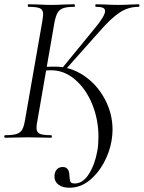

<svg xmlns="http://www.w3.org/2000/svg" viewBox="-27 -645 673 899"><path d="M228 182Q228 162 238 149.5Q248 137 267 137Q297 137 298 177Q299 197 302.5 205.5Q306 214 323 214Q362 214 390 168.5Q418 123 429 60Q434 33 434 -5Q434 -85 405 -156.5Q376 -228 325 -272Q274 -316 213 -316Q191 -316 168 -313V-331Q191 -333 231 -333Q302 -333 364 -292Q426 -251 463 -182.5Q500 -114 500 -37Q500 -14 495 16Q486 68 458.5 118.5Q431 169 389.5 201.5Q348 234 298 234Q265 234 246.5 219.5Q228 205 228 182ZM-2 -12Q32 -12 50 -17.5Q68 -23 76.5 -37.5Q85 -52 90 -82L171 -545Q175 -571 175 -578Q175 -599 160.5 -606Q146 -613 107 -613Q103 -613 103 -619Q103 -625 107 -625L151 -624Q189 -622 212 -622Q238 -622 278 -624L320 -625Q324 -625 324 -619Q324 -613 320 -613Q286 -613 268.5 -606.5Q251 -600 242.5 -585Q234 -570 228 -540L148 -79Q144 -62 144 -46Q144 -26 158.5 -19Q173 -12 212 -12Q216 -12 216 -6Q216 0 212 0Q183 0 167 -1L104 -2L41 -1Q25 0 -2 0Q-7 0 -7 -6Q-7 -12 -2 -12ZM264 -326 409 -503Q465 -569 465 -593Q465 -604 455 -608.5Q445 -613 423 -613Q419 -613 419 -619Q419 -625 423 -625L463 -624Q497 -622 526 -622Q558 -622 590 -624L621 -625Q626 -625 626 -619Q626 -613 621 -613Q574 -613 533.5 -586.5Q493 -560 440 -499L278 -317Z"/></svg>

Font: Cormorant Infant
Style: Italic
Weight: 400
Italic angle: -10°
Designer: Christian Thalmann (Catharsis Fonts)
Foundry: Catharsis Fonts
Version: Version 4.000